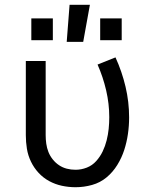

<svg xmlns="http://www.w3.org/2000/svg" viewBox="-20 -775 640 803"><path d="M296 8Q267 8 239 2Q211 -4 186 -17.5Q161 -31 141.5 -52Q122 -73 109.5 -99Q97 -125 92.5 -153Q88 -181 88 -210V-520H171V-210Q171 -192 173.5 -174Q176 -156 182.5 -139.5Q189 -123 200.5 -108.5Q212 -94 227 -84Q242 -74 259.5 -69.5Q277 -65 296 -65Q320 -65 343 -74Q366 -83 382.5 -101.5Q399 -120 409.5 -142Q420 -164 426 -188Q432 -212 434.5 -236Q437 -260 437 -285Q437 -341 424 -397Q411 -453 388 -505L463 -535Q490 -476 505 -412.5Q520 -349 520 -284Q520 -249 515 -214.5Q510 -180 499.5 -147.5Q489 -115 470.5 -85Q452 -55 425.5 -33Q399 -11 365 -1.5Q331 8 296 8ZM259 -600 271 -755H356L328 -600ZM399 -607V-698H489V-607ZM111 -607V-698H201V-607Z"/></svg>

Font: Nova
Style: Regular
Weight: 400
Monospace: yes
Designer: Belleve Invis
Foundry: Belleve Invis
Version: Version 24.1.4; ttfautohint (v1.8.4)